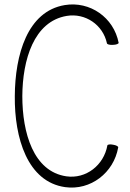

<svg xmlns="http://www.w3.org/2000/svg" viewBox="-20 -835 587 869"><path d="M517 -641C495 -756 387 -831 273 -812C104 -784 48 -587 47 -400C45 -211 104 -12 275 12C390 28 495 -53 515 -168C516 -172 506 -178 492 -180C478 -183 467 -181 466 -177C450 -87 369 -24 280 -37C131 -59 81 -234 81 -400C82 -564 133 -738 282 -763C366 -777 446 -723 464 -639C465 -634 477 -631 491 -632C506 -632 517 -637 517 -641Z"/></svg>

Font: Nupuram Condensed Thin
Style: Regular
Weight: 100
Width: 3
Designer: Santhosh Thottingal (santhosh.thottingal@gmail.com)
Foundry: SMC
Version: Version 1.000